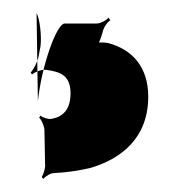

<svg xmlns="http://www.w3.org/2000/svg" viewBox="-20 -39 287 294"><path d="M88 104C88 129 76 140 59 143C54 144 45 141 42 138L40 141C43 144 47 152 48 159L49 212C50 218 46 229 44 232L46 235C50 231 57 226 63 226C84 225 102 222 119 218C166 204 207 172 207 109C207 64 183 37 146 27C141 26 129 25 126 28L128 31C132 28 135 17 137 11C138 4 144 -5 149 -8L146 -12C143 -8 134 -3 128 -3H79C67 -3 44 60 38 116L36 -19C41 -10 44 17 42 32L39 48C37 57 31 68 27 72L29 75C34 71 44 67 51 68C72 71 88 76 88 104Z"/></svg>

Font: Asimov
Style: EdgeExtreme
Weight: 500
Designer: Google
Version: Version 2.000980: 2014